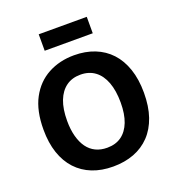

<svg xmlns="http://www.w3.org/2000/svg" viewBox="-153 -982 1028 1119"><g transform="rotate(-20 361.0 -422.5)"><path d="M359 14Q287 14 230 -8.5Q173 -31 132.5 -74.5Q92 -118 70.5 -181.5Q49 -245 49 -327Q49 -444 90 -520.5Q131 -597 202.5 -635.5Q274 -674 364 -674Q434 -674 491 -651.5Q548 -629 588.5 -585.5Q629 -542 651 -477.5Q673 -413 673 -330Q673 -245 651 -181Q629 -117 587.5 -73.5Q546 -30 488 -8Q430 14 359 14ZM363 -101Q416 -101 452 -127Q488 -153 507 -202Q526 -251 526 -322Q526 -396 506.5 -448Q487 -500 450 -527.5Q413 -555 360 -555Q308 -555 271.5 -528.5Q235 -502 215.5 -452Q196 -402 196 -328Q196 -274 207.5 -231.5Q219 -189 240 -160Q261 -131 292 -116Q323 -101 363 -101ZM213 -757V-859H511V-757Z"/></g></svg>

Font: Bricolage Grotesque 96pt ExtraBold
Style: Bold
Weight: 700
Version: Version 1.001;gftools[0.9.33.dev8+g029e19f]